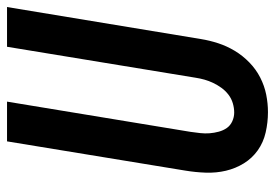

<svg xmlns="http://www.w3.org/2000/svg" viewBox="-138 -637 782 546"><g transform="rotate(-90 253.0 -364.0)"><path d="M207 7Q178 7 149.5 0.5Q121 -6 98.5 -22Q76 -38 61.5 -61.5Q47 -85 40.5 -112.5Q34 -140 35 -169.5Q36 -199 41 -229L124 -735H237L151 -213Q149 -199 147.5 -185.5Q146 -172 147 -159Q148 -146 151.5 -133Q155 -120 162 -110Q169 -100 181 -94.5Q193 -89 206 -89Q219 -89 232.5 -93Q246 -97 257 -105.5Q268 -114 276 -125Q284 -136 290 -148.5Q296 -161 299.5 -173.5Q303 -186 305 -199L393 -735H506L415 -184Q411 -159 403 -134.5Q395 -110 381.5 -87.5Q368 -65 348.5 -46Q329 -27 305.5 -15Q282 -3 257 2Q232 7 207 7Z"/></g></svg>

Font: Iosevka Term Curly
Style: Bold Italic
Weight: 700
Italic angle: -9°
Designer: Belleve Invis
Foundry: Belleve Invis
Version: Version 32.3.0